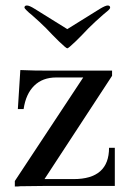

<svg xmlns="http://www.w3.org/2000/svg" viewBox="-20 -677 481 699"><path d="M34 2V-18L283 -395H185Q135 -395 104.5 -365Q74 -335 66 -280H45L54 -422Q66 -422 84 -421Q101 -420 150 -420H388V-401L142 -25H248Q377 -25 377 -139H398V0H138L54 1Q48 2 34 2ZM195 -526 171 -550 148 -574Q125 -597 94 -624Q87 -629 77 -639Q69 -647 69 -649Q69 -657 78 -657Q87 -657 106 -645L225 -571L344 -645Q364 -657 372 -657Q381 -657 381 -649Q381 -646 374 -639Q366 -632 356 -624Q325 -597 302 -574L279 -550L255 -526Q229 -501 225 -501Q221 -501 195 -526Z"/></svg>

Font: UnnaRegular
Style: Regular
Weight: 400
Designer: Jorge de Buen Unna
Foundry: Omnibus-Type
Version: Version 2.008;hotconv 1.0.109;makeotfexe 2.5.65596